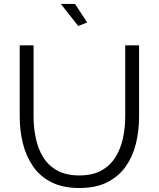

<svg xmlns="http://www.w3.org/2000/svg" viewBox="-20 -937 795 962"><path d="M378.3 5Q293.6 5 236 -24.8Q178.5 -54.6 144.1 -105.5Q109.6 -156.5 94.2 -220.5Q78.8 -284.5 78.8 -352.2V-710H148.2V-352.2Q148.2 -296.6 159.5 -243.8Q170.7 -190.9 196.6 -149.1Q222.5 -107.3 266.8 -82.7Q311 -58 377.3 -58Q444.6 -58 489.1 -83.3Q533.7 -108.6 559.4 -150.9Q585.2 -193.2 596.3 -245.6Q607.4 -297.9 607.4 -352.2V-710H676.8V-352.2Q676.8 -280.8 660.7 -216.1Q644.6 -151.5 609.4 -102Q574.1 -52.6 517.2 -23.8Q460.3 5 378.3 5ZM284.9 -917.3H356L416.8 -824.5L371.8 -806.9Z"/></svg>

Font: Raleway Thin
Style: Regular
Weight: 100
Designer: Matt McInerney, Pablo Impallari, Rodrigo Fuenzalida
Foundry: Matt McInerney, Pablo Impallari, Rodrigo Fuenzalida
Version: Version 4.026